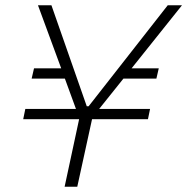

<svg xmlns="http://www.w3.org/2000/svg" viewBox="-20 -708 710 728"><path d="M225 0 280 -256H68L76 -295H268L226 -410H100L109 -449H212L124 -688H175L309 -305H316L616 -688H670L479 -449H582L573 -410H448L356 -295H549L541 -256H329L273 0Z"/></svg>

Font: Saira ExtraLight
Style: Italic
Weight: 200
Italic angle: -12°
Designer: Hector Gatti with collaboration of the Omnibus-Type team
Foundry: Omnibus-Type
Version: Version 1.100; ttfautohint (v1.8.3)